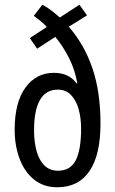

<svg xmlns="http://www.w3.org/2000/svg" viewBox="-20 -782 487 812"><path d="M159 -762Q178 -752 196 -738.5Q214 -725 233 -708L316 -762L348 -717L271 -669Q337 -593 371 -493Q405 -393 405 -259Q405 -127 358.5 -58.5Q312 10 222 10Q164 10 123.5 -23Q83 -56 62.5 -111.5Q42 -167 42 -233Q42 -349 87.5 -411.5Q133 -474 208 -474Q272 -474 304 -429L307 -430Q297 -486 273 -534.5Q249 -583 214 -626L137 -576L106 -621L178 -668Q165 -682 151 -693.5Q137 -705 123 -715ZM225 -403Q124 -403 124 -230Q124 -183 134.5 -144Q145 -105 167.5 -82.5Q190 -60 225 -60Q278 -60 300.5 -104.5Q323 -149 323 -238Q323 -283 312.5 -320.5Q302 -358 280 -380.5Q258 -403 225 -403Z"/></svg>

Font: Noto Sans Khmer ExtraCondensed
Style: Regular
Weight: 400
Width: 2
Designer: Danh Hong and the Monotype Design Team
Foundry: Monotype Imaging Inc.
Version: Version 2.004; ttfautohint (v1.8.4.7-5d5b)